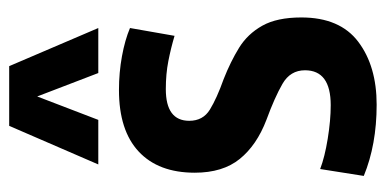

<svg xmlns="http://www.w3.org/2000/svg" viewBox="-231 -599 840 418"><g transform="rotate(-90 189.0 -390.0)"><path d="M15 -18 30 -113Q56 -103 96 -96.5Q136 -90 169 -90Q245 -90 245 -146Q245 -178 215.5 -195Q186 -212 137 -230Q82 -251 52 -288Q22 -325 22 -386Q22 -465 68 -508Q114 -551 202 -551Q240 -551 275.5 -544.5Q311 -538 337 -527L320 -430Q293 -438 265 -443.5Q237 -449 204 -449Q135 -449 135 -398Q135 -368 159.5 -353Q184 -338 226 -323Q264 -308 294 -289.5Q324 -271 342 -239Q360 -207 360 -154Q360 -70 307 -30Q254 10 170 10Q83 10 15 -18ZM40 -596 124 -790H254L337 -596H239L188 -729L137 -596Z"/></g></svg>

Font: Georama Semi Condensed SemiBold
Style: Regular
Weight: 600
Width: 4
Designer: Jean-Baptiste Levee
Foundry: Production Type
Version: Version 1.000